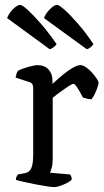

<svg xmlns="http://www.w3.org/2000/svg" viewBox="-20 -767 427 787"><path d="M202 0Q195 0 174 -3Q153 -6 127.5 -11Q102 -16 79.5 -21Q57 -26 45 -30Q45 -37 48 -43Q51 -49 54 -52L81 -57Q92 -59 100 -66Q108 -73 112 -89Q116 -105 116 -132V-407Q116 -416 112.5 -422Q109 -428 99 -431L44 -449Q46 -460 48.5 -467Q51 -474 54 -477Q69 -485 95 -492.5Q121 -500 135 -500Q162 -500 178.5 -482.5Q195 -465 195 -437V-423Q204 -431 219 -444.5Q234 -458 250.5 -470.5Q267 -483 282.5 -491.5Q298 -500 309 -500Q320 -500 333 -491Q346 -482 357.5 -469Q369 -456 376.5 -444.5Q384 -433 384 -428Q384 -423 380 -410.5Q376 -398 369.5 -384Q363 -370 355 -360Q345 -360 335 -363Q325 -366 320 -367Q314 -379 306.5 -392Q299 -405 292.5 -414Q286 -423 281 -423Q276 -423 264 -415.5Q252 -408 238 -398Q224 -388 212 -379Q200 -370 196 -366V-115Q196 -94 192 -79.5Q188 -65 185 -59L267 -52Q269 -50 271.5 -44.5Q274 -39 274 -31Q268 -24 254.5 -17Q241 -10 226.5 -5Q212 0 202 0ZM184 -565 9 -693Q14 -706 23.5 -718.5Q33 -731 44 -739Q55 -747 62 -747Q71 -747 93.5 -726.5Q116 -706 147.5 -670Q179 -634 212 -586Q209 -581 201 -574.5Q193 -568 184 -565ZM336 -565 160 -693Q165 -706 174.5 -718Q184 -730 195 -738.5Q206 -747 214 -747Q222 -747 245 -726.5Q268 -706 299.5 -670Q331 -634 363 -586Q360 -581 352 -574Q344 -567 336 -565Z"/></svg>

Font: Texturina 12pt Light
Style: Regular
Weight: 300
Designer: Guillermo Torres Carreño
Foundry: Omnibus-Type
Version: Version 1.002